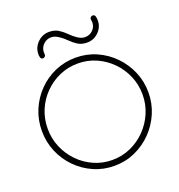

<svg xmlns="http://www.w3.org/2000/svg" viewBox="-153 -994 1048 1127"><g transform="rotate(-20 371.5 -431.0)"><path d="M533.2 -851.1Q533.2 -857.9 538.1 -863Q543 -868.2 550.3 -868.2Q563 -868.2 566.4 -856.2Q569.8 -844.2 569.8 -831.5Q569.8 -789.6 539.6 -759.5Q509.3 -729.5 467.8 -729.5Q433.6 -729.5 409.7 -744.6Q385.7 -759.8 366.2 -779.8Q346.7 -799.8 325.7 -813.5Q314.9 -820.8 303.5 -825.9Q292 -831.1 277.3 -831.1Q249 -831.1 228.5 -810.8Q208 -790.5 208 -761.7Q208 -758.3 208.5 -755.1Q209 -752 209 -748.5Q209 -741.7 203.9 -736.6Q198.7 -731.4 191.9 -731.4Q180.7 -731.4 177.2 -741Q173.8 -750.5 173.8 -762.2Q173.8 -804.2 204.3 -834.7Q234.9 -865.2 276.9 -865.2Q311.5 -865.2 335.4 -849.9Q359.4 -834.5 379.2 -814.5Q398.9 -794.4 419.9 -780.3Q431.2 -772.9 442.1 -768.3Q453.1 -763.7 467.3 -763.7Q495.6 -763.7 515.6 -783.4Q535.6 -803.2 535.6 -832Q535.6 -836.9 534.4 -841.6Q533.2 -846.2 533.2 -851.1ZM39.1 -332.5Q39.1 -401.9 64.9 -462.9Q90.8 -523.9 136.5 -570.6Q182.1 -617.2 242.4 -643.6Q302.7 -669.9 371.6 -669.9Q440.4 -669.9 501 -643.1Q561.5 -616.2 607.2 -569.3Q652.8 -522.5 678.7 -461.7Q704.6 -400.9 704.6 -332.5Q704.6 -264.2 678.5 -203.1Q652.3 -142.1 606.4 -95.2Q560.5 -48.3 500.2 -21.5Q439.9 5.4 371.1 5.4Q302.7 5.4 242.7 -21Q182.6 -47.4 136.7 -94Q90.8 -140.6 64.9 -201.9Q39.1 -263.2 39.1 -332.5ZM371.6 -633.3Q310.1 -633.3 256.6 -609.6Q203.1 -585.9 162.4 -544.7Q121.6 -503.4 98.6 -449Q75.7 -394.5 75.7 -333Q75.7 -271 98.9 -216.6Q122.1 -162.1 162.8 -120.4Q203.6 -78.6 257.1 -54.9Q310.5 -31.2 371.1 -31.2Q432.1 -31.2 485.8 -55.2Q539.6 -79.1 580.6 -121.1Q621.6 -163.1 644.8 -217.5Q668 -272 668 -332.5Q668 -393.6 645 -447.8Q622.1 -502 581.3 -543.7Q540.5 -585.4 486.8 -609.4Q433.1 -633.3 371.6 -633.3Z"/></g></svg>

Font: Manjari Thin
Style: Regular
Weight: 100
Designer: Santhosh Thottingal <santhosh.thottingal@gmail.com>
Version: Version 2.000